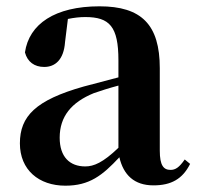

<svg xmlns="http://www.w3.org/2000/svg" viewBox="-20 -572 625 608"><path d="M466 15C522 15 558 -5 582 -53L565 -67C547 -41 535 -34 520 -34C498 -34 486 -48 486 -95V-356C486 -494 428 -552 295 -552C154 -552 72 -496 59 -406C67 -376 89 -360 120 -360C154 -360 182 -382 186 -439L195 -512C215 -516 232 -518 250 -518C327 -518 355 -488 355 -381V-327L245 -298C93 -255 43 -204 43 -118C43 -34 103 16 187 16C263 16 304 -16 358 -74C371 -18 405 15 466 15ZM355 -104C306 -57 277 -45 250 -45C201 -45 169 -75 169 -136C169 -203 206 -248 277 -277C297 -284 325 -293 355 -301Z"/></svg>

Font: Noto Serif JP
Style: Bold
Weight: 700
Designer: Ryoko NISHIZUKA 西塚涼子 (kana & ideographs); Frank Grießhammer (Latin, Greek & Cyrillic); Wenlong ZHANG 张文龙 (bopomofo); San
Foundry: Adobe
Version: Version 2.001;hotconv 1.1.0;makeotfexe 2.6.0